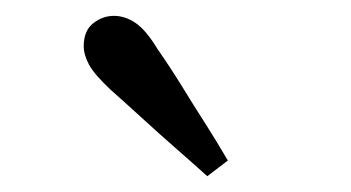

<svg xmlns="http://www.w3.org/2000/svg" viewBox="-20 -778 440 241"><path d="M266 -576.5 240.2 -556.8Q219.7 -575.3 199.5 -592.9Q179.4 -610.5 159.4 -628.8Q139.4 -647.1 118.9 -665.3Q98.4 -684.5 91.7 -696.9Q85.1 -709.3 85.1 -720Q85.1 -739.5 97 -748.8Q108.8 -758.1 123.1 -758.1Q136.8 -758.1 150 -749.3Q163.2 -740.4 177.5 -716.8Q193.9 -693.2 208.4 -669.7Q222.8 -646.2 237.6 -623.1Q252.3 -600 266 -576.5Z"/></svg>

Font: Adobe Variable Font Prototype
Style: Regular
Weight: 389
Designer: Frank Grießhammer
Foundry: Adobe
Version: Version 1.004;hotconv 1.0.113;makeotfexe 2.5.65598